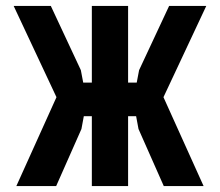

<svg xmlns="http://www.w3.org/2000/svg" viewBox="-20 -626 740 646"><path d="M531 0H665L530 -299L674 -606H549L448 -390L440 -348H411V-606H289V-348H260L252 -390L151 -606H26L170 -299L35 0H169L254 -192L262 -235H289V0H411V-235H438L446 -192Z"/></svg>

Font: Martian Mono Std Md
Style: Regular
Weight: 500
Monospace: yes
Designer: Roman Shamin
Foundry: Evil Martians
Version: Version 1.000